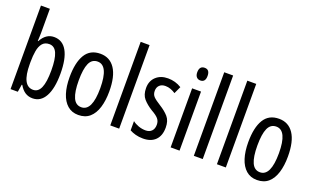

<svg xmlns="http://www.w3.org/2000/svg" viewBox="-81 -1195 2694 1641"><g transform="rotate(20 1266.0 -375.0)"><path d="M146 -543Q146 -527 145 -508Q144 -489 143 -466H147Q190 -546 264 -546Q341 -546 381 -475.5Q421 -405 421 -269Q421 -135 381 -62.5Q341 10 267 10Q229 10 199.5 -9Q170 -28 147 -68H142L131 0H65V-760H146ZM246 -475Q206 -475 184 -449Q162 -423 154 -378Q146 -333 146 -276V-257Q146 -60 247 -60Q293 -60 315.5 -111Q338 -162 338 -270Q338 -372 316 -423.5Q294 -475 246 -475Z M865 -269Q865 -186 845.5 -123Q826 -60 786 -25Q746 10 683 10Q624 10 584 -25Q544 -60 524 -122.5Q504 -185 504 -269Q504 -402 548 -474.5Q592 -547 685 -547Q771 -547 818 -476.5Q865 -406 865 -269ZM587 -269Q587 -166 610.5 -113.5Q634 -61 685 -61Q783 -61 783 -269Q783 -476 685 -476Q633 -476 610 -424.5Q587 -373 587 -269Z M1053 0H972V-760H1053Z M1424 -144Q1424 -70 1384 -30Q1344 10 1272 10Q1235 10 1204 1.5Q1173 -7 1150 -20V-104Q1172 -86 1204 -74.5Q1236 -63 1269 -63Q1304 -63 1324 -83.5Q1344 -104 1344 -141Q1344 -173 1325.5 -195Q1307 -217 1262 -242Q1212 -273 1181 -308.5Q1150 -344 1150 -406Q1150 -470 1191.5 -508.5Q1233 -547 1300 -547Q1367 -547 1423 -512L1393 -447Q1372 -461 1349 -469.5Q1326 -478 1301 -478Q1267 -478 1247.5 -459Q1228 -440 1228 -408Q1228 -376 1247 -356Q1266 -336 1313 -307Q1363 -276 1393.5 -241Q1424 -206 1424 -144Z M1563 -739Q1609 -739 1609 -681Q1609 -624 1563 -624Q1541 -624 1528 -639Q1515 -654 1515 -681Q1515 -739 1563 -739ZM1602 -537V0H1521V-537Z M1813 0H1732V-760H1813Z M2023 0H1942V-760H2023Z M2490 -269Q2490 -186 2470.5 -123Q2451 -60 2411 -25Q2371 10 2308 10Q2249 10 2209 -25Q2169 -60 2149 -122.5Q2129 -185 2129 -269Q2129 -402 2173 -474.5Q2217 -547 2310 -547Q2396 -547 2443 -476.5Q2490 -406 2490 -269ZM2212 -269Q2212 -166 2235.5 -113.5Q2259 -61 2310 -61Q2408 -61 2408 -269Q2408 -476 2310 -476Q2258 -476 2235 -424.5Q2212 -373 2212 -269Z"/></g></svg>

Font: Noto Sans Lao ExtraCondensed
Style: Regular
Weight: 400
Width: 2
Designer: Monotype Design Team
Foundry: Monotype Imaging Inc.
Version: Version 2.003; ttfautohint (v1.8.4.7-5d5b)